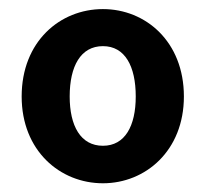

<svg xmlns="http://www.w3.org/2000/svg" viewBox="-20 -832 460 429"><path d="M210 -422.5C305.1 -422.5 390.9 -495.2 390.9 -616.4C390.9 -739.4 305.1 -811.7 210 -811.7C114.2 -811.7 28.4 -739.4 28.4 -616.4C28.4 -495.2 114.2 -422.5 210 -422.5ZM210 -506.3C160.2 -506.3 135.7 -550.6 135.7 -616.4C135.7 -684 160.2 -728.9 210 -728.9C259.3 -728.9 283.3 -684 283.3 -616.4C283.3 -550.6 259.3 -506.3 210 -506.3Z"/></svg>

Font: Source Han Sans JP VF
Style: Regular
Weight: 250
Designer: Ryoko NISHIZUKA 西塚涼子 (kana, bopomofo & ideographs); Paul D. Hunt (Latin, Greek & Cyrillic); Sandoll Communications 산돌커뮤니
Foundry: Adobe
Version: Version 2.004;hotconv 1.0.118;makeotfexe 2.5.65603